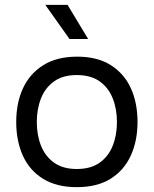

<svg xmlns="http://www.w3.org/2000/svg" viewBox="-20 -767 635 793"><path d="M297 6Q214 6 158 -28.5Q102 -63 74.5 -124Q47 -185 47 -263Q47 -342 75 -402.5Q103 -463 159 -498Q215 -533 299 -533Q382 -533 437.5 -498Q493 -463 520.5 -402.5Q548 -342 548 -263Q548 -185 520 -124Q492 -63 436.5 -28.5Q381 6 297 6ZM297 -69Q355 -69 391.5 -95Q428 -121 445.5 -165Q463 -209 463 -263Q463 -317 445.5 -361Q428 -405 391.5 -431Q355 -457 297 -457Q240 -457 203.5 -431Q167 -405 149.5 -361Q132 -317 132 -263Q132 -209 149.5 -165Q167 -121 203.5 -95Q240 -69 297 -69ZM267 -606 167 -747H259L344 -606Z"/></svg>

Font: Onest
Style: Regular
Weight: 400
Designer: Dmitri Voloshin, Andrey Kudryavtsev
Foundry: Dmitri Voloshin, Andrey Kudryavtsev
Version: Version 1.000;gftools[0.9.33]